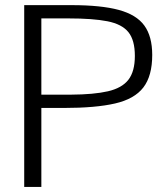

<svg xmlns="http://www.w3.org/2000/svg" viewBox="-20 -735 649 755"><path d="M75.2 0V-714.8H261.2Q377.4 -714.8 447 -696Q516.6 -677.2 547.6 -634.5Q578.6 -591.8 578.6 -519Q578.6 -436.5 543.7 -391.1Q508.8 -345.7 432.4 -328.1Q356 -310.5 231 -310.5H142.6V0ZM142.6 -362.8H259.3Q349.1 -363.3 404.3 -376Q459.5 -388.7 484.9 -421.4Q510.3 -454.1 510.3 -515.1Q510.3 -577.1 484.9 -608.6Q459.5 -640.1 402.3 -651.4Q345.2 -662.6 249.5 -662.6H142.6Z"/></svg>

Font: Pontano Sans Light
Style: Regular
Weight: 300
Designer: Vernon Adams
Foundry: Vernon Adams
Version: Version 2.001